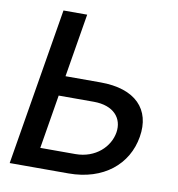

<svg xmlns="http://www.w3.org/2000/svg" viewBox="-81 -801 810 875"><g transform="rotate(10 323.5 -363.5)"><path d="M365.8 -433.9H203.5L252.1 -727.3H142.4L21.7 0H294C455.6 0 563.2 -90.2 584.9 -220.5C606.9 -350.5 527.7 -433.9 365.8 -433.9ZM147 -92.3 188.2 -341.6H350.5C444.2 -341.6 487.2 -287.6 476.6 -221.9C465.6 -154.5 403.1 -92.3 309.3 -92.3Z"/></g></svg>

Font: Magic Ui Pro Medium
Style: Italic
Weight: 500
Italic angle: -9.39999°
Designer: Stefan Endress, Andreas Faust
Version: Version 1.000;FEAKit 1.0